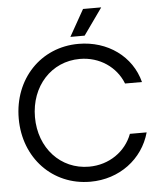

<svg xmlns="http://www.w3.org/2000/svg" viewBox="-61 -978 861 1042"><g transform="rotate(-5 369.5 -457.0)"><path d="M389.2 11.7C547.9 11.7 676.8 -85.9 716.3 -228.5H625C589.8 -134.3 498.5 -70.3 389.2 -70.3C234.4 -70.3 119.6 -194.8 119.6 -363.3C119.6 -532.2 234.4 -657.2 389.2 -657.2C497.6 -657.2 586.9 -594.7 622.6 -502.9H714.8C678.2 -645.5 548.3 -739.3 389.2 -739.3C183.6 -739.3 31.2 -579.1 31.2 -363.3C31.2 -147.9 183.6 11.7 389.2 11.7ZM349.1 -780.8H426.8L529.8 -925.8H430.7Z"/></g></svg>

Font: Guggenheim Sans Display
Style: Regular
Weight: 400
Designer: Modified by Tom Baber under direction of Pentagram Design 2023
Foundry: rsms
Version: Version 1.001;Glyphs 3.1.2 (3151)